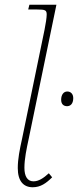

<svg xmlns="http://www.w3.org/2000/svg" viewBox="-20 -780 329 810"><path d="M118 10C151 10 175 -7 200 -32L186 -49C163 -28 143 -15 121 -15C96 -15 83 -36 83 -72C83 -110 92 -152 101 -194L218 -760H104L99 -740H135C172 -740 177 -737 177 -718C177 -707 173 -679 168 -655L73 -194C63 -149 55 -109 55 -71C55 -16 79 10 118 10ZM263 -332C276 -332 289 -341 289 -366C289 -384 278 -394 264 -394C248 -394 238 -380 238 -359C238 -341 248 -332 263 -332Z"/></svg>

Font: Noto Serif SemiCondensed Thin
Style: Italic
Weight: 100
Width: 4
Italic angle: -12°
Designer: Monotype Design Team
Foundry: Monotype Imaging Inc.
Version: Version 2.013